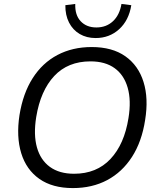

<svg xmlns="http://www.w3.org/2000/svg" viewBox="-20 -955 812 984"><path d="M79.9 -365.3Q97.9 -476.9 147.6 -554.6Q197.2 -632.4 274.4 -673.2Q351.5 -713.9 449.8 -713.9Q555.5 -713.9 622.5 -666.5Q689.5 -619.1 715.6 -534.9Q741.8 -450.7 723.8 -340.1Q706.8 -229.1 656.6 -151.1Q606.4 -73.1 529.6 -32.1Q452.7 8.9 353.3 8.9Q248.7 8.9 181.7 -38.2Q114.7 -85.4 88.8 -169.8Q62.9 -254.3 79.9 -365.3ZM165.6 -355.3Q151.1 -264.8 169.2 -199.9Q187.4 -135 235.7 -99.7Q284.1 -64.5 359.6 -64.5Q475.1 -64.5 546.2 -140.3Q617.3 -216 638.5 -350.1Q653.1 -440.1 634.4 -505.3Q615.8 -570.5 567.7 -605.5Q519.6 -640.5 443.6 -640.5Q328.2 -640.5 258 -565.5Q187.8 -490.4 165.6 -355.3ZM470.1 -760Q423.9 -760 388.5 -780.7Q353.2 -801.4 333.8 -839.4Q314.4 -877.3 314.9 -928.4L365.7 -934.8Q363.7 -877.8 393.5 -846.1Q423.4 -814.3 474 -814.3Q524.7 -814.3 558.8 -846.1Q592.9 -877.8 602.5 -934.8L652.9 -928.4Q640.3 -850.4 590.5 -805.2Q540.7 -760 470.1 -760Z"/></svg>

Font: Mulish ExtraLight
Style: Italic
Weight: 200
Italic angle: -9°
Designer: Vernon Adams
Foundry: Vernon Adams
Version: Version 3.603